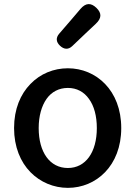

<svg xmlns="http://www.w3.org/2000/svg" viewBox="-20 -894 655 928"><path d="M127 -62C175 -13 240 14 308 14C444 14 566 -92 566 -275C566 -458 444 -564 308 -564C240 -564 175 -538 127 -488C79 -439 48 -367 48 -275C48 -184 79 -111 127 -62ZM410 -416C435 -382 448 -333 448 -275C448 -158 394 -82 308 -82C221 -82 167 -158 167 -275C167 -333 181 -382 205 -416C229 -450 265 -469 308 -469C351 -469 386 -450 410 -416ZM323 -797 266 -731C249 -711 251 -691 270 -673C289 -655 310 -653 329 -671L392 -731L443 -779C471 -805 473 -830 446 -856C419 -882 394 -880 369 -851Z"/></svg>

Font: GenSenRounded2 TW M
Style: Regular
Weight: 500
Version: Version 2.100;PS 2.1;hotconv 16.6.51;makeotf.lib2.5.65220 DE